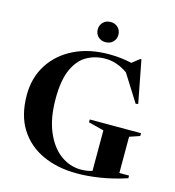

<svg xmlns="http://www.w3.org/2000/svg" viewBox="-131 -1027 1050 1149"><g transform="rotate(15 394.0 -452.0)"><path d="M696 -56.5H756V-40Q668.5 -11.5 592 0.2Q515.5 12 450.5 12Q330.5 12 238 -30.2Q145.5 -72.5 92.8 -156Q40 -239.5 40 -364.5Q40 -472 92.2 -553.8Q144.5 -635.5 237.5 -681.2Q330.5 -727 453 -727Q494 -727 528.5 -722.8Q563 -718.5 594.5 -711.5L640 -747.5H647.5L698 -485L683 -481.5L578 -648Q512 -695.5 439 -695.5Q376.5 -695.5 325 -666.5Q273.5 -637.5 243 -570.2Q212.5 -503 212.5 -388Q212.5 -268 247.5 -185Q282.5 -102 340.5 -59.2Q398.5 -16.5 467 -16.5Q505.5 -16.5 537.5 -27V-278L442 -302.5V-320H759.5V-302.5L696 -281ZM412.5 -791Q384 -791 366.2 -809Q348.5 -827 348.5 -853.5Q348.5 -879.5 366.2 -897.8Q384 -916 412.5 -916Q441 -916 458.8 -897.8Q476.5 -879.5 476.5 -853.5Q476.5 -827 458.8 -809Q441 -791 412.5 -791Z"/></g></svg>

Font: Newsreader Display SemiBold
Style: Regular
Weight: 600
Designer: Hugues Gentile
Foundry: Production Type
Version: Version 1.001